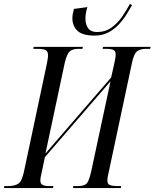

<svg xmlns="http://www.w3.org/2000/svg" viewBox="-49 -951 782 971"><path d="M429 -771Q368 -771 342.5 -795.5Q317 -820 317 -860Q317 -869 319 -880Q321 -891 325 -906L393 -915Q388 -899 385.5 -884.5Q383 -870 383 -858Q383 -827 397 -808Q411 -789 441 -789Q484 -789 515.5 -812Q547 -835 569.5 -868Q592 -901 608 -931L619 -925Q607 -904 590.5 -877.5Q574 -851 551 -826.5Q528 -802 498 -786.5Q468 -771 429 -771ZM-29 0 -27 -10H-9Q26 -10 44 -22.5Q62 -35 72 -82L187 -624Q190 -640 192 -651.5Q194 -663 194 -671Q194 -691 182 -697.5Q170 -704 138 -704H120L121 -714H370L368 -704H349Q318 -704 303.5 -691Q289 -678 278 -631L181 -175L513 -559L528 -625Q536 -659 536 -675Q536 -693 524.5 -698.5Q513 -704 490 -704H470L472 -714H713L710 -704H691Q660 -704 644 -691.5Q628 -679 618 -631L502 -86Q498 -70 496 -58.5Q494 -47 494 -39Q494 -20 507 -15Q520 -10 545 -10H564L562 0H320L322 -10H342Q365 -10 377.5 -15Q390 -20 397.5 -36Q405 -52 412 -83L510 -540L178 -156L164 -89Q155 -52 155 -38Q155 -21 167 -15.5Q179 -10 201 -10H221L219 0Z"/></svg>

Font: Noto Serif Display ExtraCondensed
Style: Italic
Weight: 400
Width: 2
Italic angle: -12°
Designer: Monotype Design Team
Foundry: Monotype Imaging Inc.
Version: Version 2.009